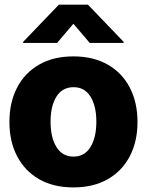

<svg xmlns="http://www.w3.org/2000/svg" viewBox="-20 -795 631 825"><path d="M295.4 10.3Q209.5 10.3 147.9 -25.1Q86.4 -60.5 53.5 -123.8Q20.5 -187 20.5 -271Q20.5 -355 53.5 -418.5Q86.4 -481.9 147.9 -517.3Q209.5 -552.7 295.4 -552.7Q381.3 -552.7 443.1 -517.3Q504.9 -481.9 537.8 -418.5Q570.8 -355 570.8 -271Q570.8 -187 537.8 -123.8Q504.9 -60.5 443.1 -25.1Q381.3 10.3 295.4 10.3ZM296.4 -122.1Q343.3 -122.1 368.7 -163.1Q394 -204.1 394 -272Q394 -339.8 368.7 -380.1Q343.3 -420.4 296.4 -420.4Q248 -420.4 222.7 -380.1Q197.3 -339.8 197.3 -272Q197.3 -204.1 222.7 -163.1Q248 -122.1 296.4 -122.1ZM365.7 -610.4 295.4 -692.9 225.1 -610.4H79.6V-615.2L232.9 -774.9H357.9L511.2 -615.2V-610.4Z"/></svg>

Font: Inter Tight ExtraBold
Style: Regular
Weight: 800
Designer: Rasmus Andersson
Foundry: rsms
Version: Version 3.004; ttfautohint (v1.8.4.7-5d5b)